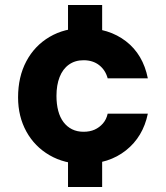

<svg xmlns="http://www.w3.org/2000/svg" viewBox="-20 -641 661 765"><path d="M251 104V-76H387V104ZM251 -441V-621H387V-441ZM314 12Q237 12 177.5 -22.5Q118 -57 85 -117Q52 -177 52 -253Q52 -335 85 -397Q118 -459 177.5 -494Q237 -529 314 -529Q414 -529 482 -476.5Q550 -424 569 -329H409Q400 -362 375 -381.5Q350 -401 313 -401Q279 -401 254.5 -383.5Q230 -366 217.5 -334Q205 -302 205 -259Q205 -226 212 -199.5Q219 -173 233 -154.5Q247 -136 267 -126Q287 -116 313 -116Q338 -116 357 -124.5Q376 -133 390 -149Q404 -165 409 -188H569Q550 -96 482 -42Q414 12 314 12Z"/></svg>

Font: DM Sans 11pt Black
Style: Regular
Weight: 900
Version: Version 4.004;gftools[0.9.30]